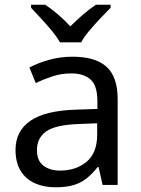

<svg xmlns="http://www.w3.org/2000/svg" viewBox="-20 -786 601 816"><path d="M288 -545Q386 -545 433 -502Q480 -459 480 -365V0H416L399 -76H395Q372 -47 347.5 -27.5Q323 -8 291.5 1Q260 10 215 10Q167 10 128.5 -7Q90 -24 68 -59.5Q46 -95 46 -149Q46 -229 109 -272.5Q172 -316 303 -320L394 -323V-355Q394 -422 365 -448Q336 -474 283 -474Q241 -474 203 -461.5Q165 -449 132 -433L105 -499Q140 -518 188 -531.5Q236 -545 288 -545ZM314 -259Q214 -255 175.5 -227Q137 -199 137 -148Q137 -103 164.5 -82Q192 -61 235 -61Q303 -61 348 -98.5Q393 -136 393 -214V-262ZM235 -606Q222 -629 200 -655.5Q178 -682 154 -708Q130 -734 112 -753V-766H172Q198 -749 226 -725Q254 -701 279 -674Q306 -701 334 -725Q362 -749 388 -766H450V-753Q431 -734 406.5 -708Q382 -682 359.5 -655.5Q337 -629 325 -606Z"/></svg>

Font: Noto Sans Hebrew
Style: Regular
Weight: 400
Designer: Monotype Design Team
Foundry: Monotype Imaging Inc.
Version: Version 2.003